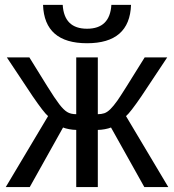

<svg xmlns="http://www.w3.org/2000/svg" viewBox="-20 -762 709 782"><path d="M290.5 -232.9V0H378.4V-232.9C386.9 -232.9 396.4 -233.9 407 -235.8C417.6 -237.8 425.9 -240.1 432.1 -242.7L567.9 0H665.5L493.2 -289.1C504.6 -298.5 525.4 -325.4 555.7 -369.6L661.1 -528.3H569.3C505.9 -425.8 468.8 -367 458 -352.1C447.3 -337.1 437.7 -325.4 429.2 -317.1C420.7 -308.8 412.6 -303.4 404.8 -300.8C397 -298.2 388.2 -296.9 378.4 -296.9V-528.3H290.5V-296.9C275.6 -296.9 263.3 -299.8 253.7 -305.7C244.1 -311.5 233.4 -322 221.7 -337.2C210 -352.3 193.4 -377.1 171.9 -411.6L99.6 -528.3H7.8L113.3 -369.6C143.6 -325.4 164.4 -298.5 175.8 -289.1L3.4 0H101.1L236.8 -242.7C243 -240.1 251.4 -237.8 262 -235.8C272.5 -233.9 282.1 -232.9 290.5 -232.9ZM334.5 -585.9C450.4 -585.9 510.1 -638 513.7 -742.2H433.6C429.7 -677.4 396.6 -645 334.5 -645C272.3 -645 239.3 -677.4 235.4 -742.2H155.3C158.9 -638 218.6 -585.9 334.5 -585.9Z"/></svg>

Font: Arimo
Style: Regular
Weight: 400
Designer: Steve Matteson
Foundry: Monotype Imaging Inc.
Version: Version 1.32